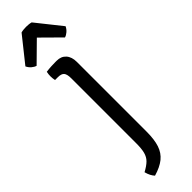

<svg xmlns="http://www.w3.org/2000/svg" viewBox="-326 -698 907 907"><g transform="rotate(-45 127.0 -245.0)"><path d="M177 43.5Q177 96 165.8 130Q154.5 164 128.5 185Q102.5 206 58 219Q50.5 211 44.5 199.5Q38.5 188 34.5 172.5Q62.5 157.5 77.2 142.8Q92 128 97.8 106Q103.5 84 103.5 48.5V-386Q103.5 -413.5 94.5 -424Q85.5 -434.5 62 -434.5H43.5Q40.5 -449 40.5 -462Q40.5 -469 41.2 -475.2Q42 -481.5 43.5 -489.5Q61 -492 78 -492.8Q95 -493.5 104.5 -493.5H113.5Q143 -493.5 160 -474.5Q177 -455.5 177 -422ZM158 -705 258.5 -579Q252.5 -566 241.2 -556.2Q230 -546.5 219 -543.5L124.5 -637L29.5 -543.5Q18.5 -546.5 7.2 -556.2Q-4 -566 -10 -579L90.5 -705Q97 -707 106 -708Q115 -709 124.5 -709Q133.5 -709 142.5 -708Q151.5 -707 158 -705Z"/></g></svg>

Font: Signika Light Light
Style: Regular
Weight: 300
Version: Version 2.001